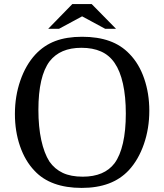

<svg xmlns="http://www.w3.org/2000/svg" viewBox="-20 -910 804 940"><path d="M711 -368Q711 -281 684.5 -204.5Q658 -128 611 -77Q570 -33 512.5 -11.5Q455 10 380 10Q304 10 246 -11Q188 -32 149 -74Q103 -122 78 -194.5Q53 -267 53 -352Q53 -439 79.5 -515.5Q106 -592 153 -643Q195 -688 250.5 -709Q306 -730 382 -730Q458 -730 515.5 -709.5Q573 -689 614 -646Q661 -598 686 -525Q711 -452 711 -368ZM168 -372Q168 -289 182 -224.5Q196 -160 222 -119Q248 -82 287.5 -63.5Q327 -45 385 -45Q491 -45 541 -111Q568 -148 582 -209.5Q596 -271 596 -354Q596 -437 582 -500Q568 -563 541 -602Q515 -640 474.5 -658Q434 -676 379 -676Q326 -676 287.5 -659.5Q249 -643 223 -610Q168 -537 168 -372ZM548 -769 429 -890H334L216 -769H269L382 -830L495 -769Z"/></svg>

Font: Domine
Style: Regular
Weight: 400
Designer: Pablo Impallari, Rodrigo Fuenzalida, Brenda Gallo
Foundry: Pablo Impallari, Rodrigo Fuenzalida, Brenda Gallo
Version: Version 2.000;September 19, 2022;FontCreator 14.0.0.2877 64-